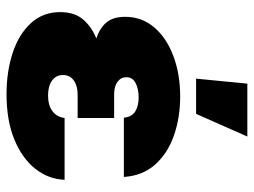

<svg xmlns="http://www.w3.org/2000/svg" viewBox="-116 -660 788 596"><g transform="rotate(90 278.0 -362.0)"><path d="M272.5 11.7Q202.1 11.7 144.3 -7.3Q86.4 -26.4 52 -63.7Q17.6 -101.1 17.6 -154.8Q17.6 -199.2 40.3 -225.8Q63 -252.4 99.6 -267.1Q67.4 -277.3 49.8 -298.3Q32.2 -319.3 32.2 -356.4Q32.2 -408.7 65.2 -447Q98.1 -485.4 154.3 -506.3Q210.4 -527.3 279.3 -527.3Q344.7 -527.3 400.1 -508.1Q455.6 -488.8 490.5 -450Q525.4 -411.1 529.3 -352.5H345.2Q343.3 -376.5 326.4 -387.5Q309.6 -398.4 282.2 -398.4Q256.8 -398.4 238.3 -389.2Q219.7 -379.9 219.7 -359.9Q219.7 -343.3 233.9 -332.8Q248 -322.3 272.5 -322.3H346.2V-209H273.4Q246.6 -209 229.7 -197Q212.9 -185.1 212.9 -163.6Q212.9 -142.1 230 -129.6Q247.1 -117.2 276.4 -117.2Q307.1 -117.2 325.2 -130.9Q343.3 -144.5 346.2 -168.5H538.1Q536.1 -117.7 503.4 -76.9Q470.7 -36.1 412.1 -12.2Q353.5 11.7 272.5 11.7ZM224.1 -576.7 239.7 -735.8H403.8L333.5 -576.7Z"/></g></svg>

Font: Inter Display Black
Style: Regular
Weight: 900
Designer: Rasmus Andersson
Foundry: rsms
Version: Version 4.000;git-a52131595